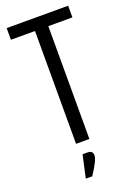

<svg xmlns="http://www.w3.org/2000/svg" viewBox="-161 -732 673 974"><g transform="rotate(-20 175.0 -244.5)"><path d="M341 -672V-609H211V0H139V-609H9V-672ZM179 61Q207 61 207 86.5Q207 112 160 183H125L152 61Z"/></g></svg>

Font: Khand
Style: Regular
Weight: 400
Designer: Devanagari: Sanchit Sawaria, Jyotish Sonowal; Latin: Satya Rajpurohit
Foundry: Indian Type Foundry
Version: Version 1.101;PS 1.0;hotconv 1.0.78;makeotf.lib2.5.61930; tt